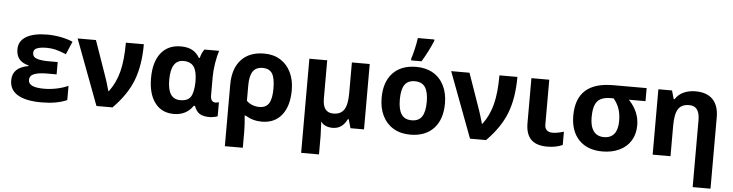

<svg xmlns="http://www.w3.org/2000/svg" viewBox="-55 -1077 6097 1597"><g transform="rotate(5 2993.0 -278.0)"><path d="M38 -151Q38 -204 70 -236.5Q102 -269 171 -282V-287Q67 -311 67 -413Q67 -482 129 -519Q191 -556 305 -556Q361 -556 418 -545Q475 -534 518 -515L472 -407Q415 -430 381 -438Q347 -446 309 -446Q259 -446 229.5 -435Q200 -424 200 -395Q200 -360 236 -348Q272 -336 335 -336H410V-233H328Q262 -233 223.5 -218.5Q185 -204 185 -166Q185 -105 316 -105Q367 -105 420.5 -116Q474 -127 517 -147V-28Q432 10 305 10Q174 10 106 -30.5Q38 -71 38 -151Z M558 -546H711L817 -243Q824 -224 831.5 -198.5Q839 -173 842 -162L851 -132H855Q911 -206 936 -303Q961 -400 961 -546H1111Q1111 -370 1062.5 -244Q1014 -118 897 0H763Z M1195 -271Q1195 -406 1254 -480.5Q1313 -555 1420 -555Q1477 -555 1514.5 -535Q1552 -515 1577 -473H1584Q1596 -519 1617 -546H1740Q1724 -499 1714.5 -437.5Q1705 -376 1705 -325V-173Q1705 -115 1746 -115Q1760 -115 1775 -120V-3Q1768 1 1745.5 5.5Q1723 10 1708 10Q1654 10 1625 -8.5Q1596 -27 1579 -72H1569Q1514 10 1409 10Q1308 10 1251.5 -64.5Q1195 -139 1195 -271ZM1566 -272Q1566 -359 1539 -397.5Q1512 -436 1452 -436Q1347 -436 1347 -270Q1347 -189 1373 -149Q1399 -109 1454 -109Q1515 -109 1539.5 -146Q1564 -183 1566 -272Z M1856 -274Q1856 -408 1924 -482Q1992 -556 2116 -556Q2194 -556 2251.5 -520Q2309 -484 2339.5 -420Q2370 -356 2370 -273Q2370 -140 2310.5 -65Q2251 10 2144 10Q2069 10 2007 -28H1998Q2006 47 2006 103V240H1856ZM2217 -273Q2217 -360 2193 -398Q2169 -436 2113 -436Q2058 -436 2032 -398.5Q2006 -361 2006 -281V-152Q2027 -131 2055 -120.5Q2083 -110 2113 -110Q2168 -110 2192.5 -148.5Q2217 -187 2217 -273Z M2493 -546H2642V-227Q2642 -167 2664 -138Q2686 -109 2731 -109Q2793 -109 2820.5 -151.5Q2848 -194 2848 -289V-546H2997V0H2884L2863 -73H2856Q2835 -31 2805.5 -10.5Q2776 10 2734 10Q2703 10 2676.5 -1.5Q2650 -13 2638 -34H2637Q2641 44 2642 84V240H2493Z M3337 -621Q3347 -650 3359.5 -703.5Q3372 -757 3377 -796H3515V-784Q3475 -689 3424 -606H3337ZM3120 -274Q3120 -408 3190 -482Q3260 -556 3386 -556Q3467 -556 3526.5 -521Q3586 -486 3617.5 -422Q3649 -358 3649 -274Q3649 -140 3579 -65Q3509 10 3383 10Q3302 10 3242.5 -25.5Q3183 -61 3151.5 -125Q3120 -189 3120 -274ZM3497 -274Q3497 -356 3470 -396Q3443 -436 3384 -436Q3325 -436 3298.5 -396.5Q3272 -357 3272 -274Q3272 -191 3299 -150.5Q3326 -110 3385 -110Q3444 -110 3470.5 -150.5Q3497 -191 3497 -274Z M3677 -546H3830L3936 -243Q3943 -224 3950.5 -198.5Q3958 -173 3961 -162L3970 -132H3974Q4030 -206 4055 -303Q4080 -400 4080 -546H4230Q4230 -370 4181.5 -244Q4133 -118 4016 0H3882Z M4347 -171V-546H4496V-171Q4496 -140 4513.5 -124.5Q4531 -109 4561 -109Q4599 -109 4655 -126V-15Q4600 10 4527 10Q4435 10 4391 -35Q4347 -80 4347 -171Z M4721 -266Q4721 -547 5029 -547H5309V-438H5170Q5258 -346 5258 -232Q5258 -157 5224 -102.5Q5190 -48 5128.5 -19Q5067 10 4988 10Q4862 10 4791.5 -63.5Q4721 -137 4721 -266ZM5105 -255Q5105 -310 5090.5 -354Q5076 -398 5043 -438H5019Q4940 -438 4907 -398.5Q4874 -359 4874 -266Q4874 -190 4903.5 -150Q4933 -110 4990 -110Q5047 -110 5076 -147Q5105 -184 5105 -255Z M5762 -319Q5762 -378 5740.5 -407.5Q5719 -437 5674 -437Q5611 -437 5583.5 -395Q5556 -353 5556 -257V0H5407V-546H5521L5541 -476H5549Q5573 -515 5617 -535.5Q5661 -556 5717 -556Q5812 -556 5861.5 -504.5Q5911 -453 5911 -356V240H5762Z"/></g></svg>

Font: OpenSansMMV
Style: Bold
Weight: 700
Foundry: Ascender Corporation
Version: Version 4.001